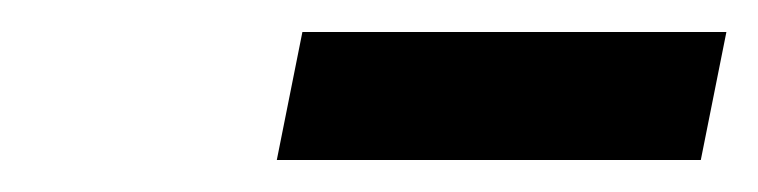

<svg xmlns="http://www.w3.org/2000/svg" viewBox="-20 -708 474 120"><path d="M153 -608 169 -688H434L418 -608Z"/></svg>

Font: Source Serif 4
Style: Bold Italic
Weight: 700
Italic angle: -12°
Designer: Frank Grießhammer
Foundry: Adobe Systems Incorporated
Version: Version 4.004;hotconv 1.0.116;makeotfexe 2.5.65601